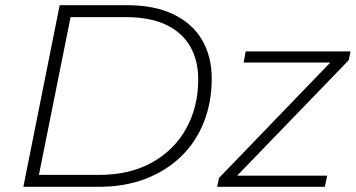

<svg xmlns="http://www.w3.org/2000/svg" viewBox="-20 -720 1371 740"><path d="M70 0 210 -700H470Q575 -700 648 -665Q721 -630 758.5 -566.5Q796 -503 796 -417Q796 -326 765.5 -249Q735 -172 677.5 -116.5Q620 -61 540 -30.5Q460 0 360 0ZM130 -46H363Q480 -46 565.5 -93.5Q651 -141 697.5 -224.5Q744 -308 744 -415Q744 -487 713 -541Q682 -595 620 -624.5Q558 -654 464 -654H252ZM817 0 824 -34 1253 -479H919L927 -522H1331L1324 -488L894 -43H1241L1232 0Z"/></svg>

Font: Montserrat Thin Light
Style: Italic
Weight: 300
Italic angle: -11.3°
Version: Version 9.000